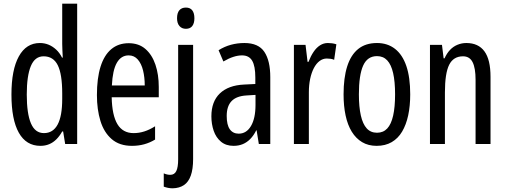

<svg xmlns="http://www.w3.org/2000/svg" viewBox="-20 -780 2740 1040"><path d="M199 10Q122 10 82 -61Q42 -132 42 -268Q42 -402 82 -474.5Q122 -547 196 -547Q221 -547 243 -538Q265 -529 284 -511.5Q303 -494 316 -468H320Q319 -491 318 -508.5Q317 -526 317 -542V-760H398V0H333L322 -68H317Q303 -43 285.5 -25.5Q268 -8 246.5 1Q225 10 199 10ZM218 -59Q267 -59 292 -105Q317 -151 317 -244V-274Q317 -378 293 -426.5Q269 -475 216 -475Q169 -475 147 -422Q125 -369 125 -268Q125 -165 147.5 -112Q170 -59 218 -59Z M677 -546Q732 -546 768 -514.5Q804 -483 822 -429.5Q840 -376 840 -309V-253H585Q587 -156 616 -107.5Q645 -59 704 -59Q733 -59 761.5 -68Q790 -77 820 -96V-24Q792 -7 761 1.5Q730 10 695 10Q627 10 585 -26.5Q543 -63 524 -125Q505 -187 505 -265Q505 -356 524.5 -418.5Q544 -481 582.5 -513.5Q621 -546 677 -546ZM677 -480Q636 -480 613 -440Q590 -400 586 -317H764Q764 -361 755 -398Q746 -435 726.5 -457.5Q707 -480 677 -480Z M916 240Q902 240 890 237.5Q878 235 867 231V159Q876 163 885 165Q894 167 902 167Q925 167 935 146.5Q945 126 945 83V-537H1026V82Q1026 136 1013.5 171Q1001 206 976.5 222.5Q952 239 916 240ZM939 -681Q939 -710 951.5 -724.5Q964 -739 987 -739Q1010 -739 1021.5 -724Q1033 -709 1033 -681Q1033 -654 1021.5 -639Q1010 -624 987 -624Q965 -624 952 -639Q939 -654 939 -681Z M1304 -547Q1380 -547 1412 -499Q1444 -451 1444 -362V0H1382L1370 -74H1368Q1354 -46 1336 -27.5Q1318 -9 1295.5 0.5Q1273 10 1245 10Q1204 10 1177 -12.5Q1150 -35 1137.5 -71.5Q1125 -108 1125 -150Q1125 -230 1171 -274Q1217 -318 1302 -322L1363 -325V-360Q1363 -422 1346 -451Q1329 -480 1291 -480Q1269 -480 1244 -472Q1219 -464 1190 -447L1164 -508Q1196 -528 1231 -537.5Q1266 -547 1304 -547ZM1316 -263Q1261 -260 1234.5 -232.5Q1208 -205 1208 -152Q1208 -103 1225 -79.5Q1242 -56 1273 -56Q1315 -56 1339.5 -97.5Q1364 -139 1364 -212V-266Z M1756 -547Q1767 -547 1778.5 -545.5Q1790 -544 1802 -540L1790 -456Q1781 -460 1771 -461.5Q1761 -463 1750 -463Q1729 -463 1711 -449.5Q1693 -436 1680 -411Q1667 -386 1660 -352.5Q1653 -319 1653 -280V0H1572V-537H1635L1646 -445H1651Q1663 -476 1678.5 -499Q1694 -522 1713.5 -534.5Q1733 -547 1756 -547Z M2202 -269Q2202 -206 2191 -155Q2180 -104 2158 -67Q2136 -30 2101.5 -10Q2067 10 2020 10Q1975 10 1941.5 -10Q1908 -30 1885.5 -66.5Q1863 -103 1852 -154.5Q1841 -206 1841 -269Q1841 -358 1860.5 -420Q1880 -482 1920 -514.5Q1960 -547 2022 -547Q2079 -547 2119.5 -515.5Q2160 -484 2181 -422.5Q2202 -361 2202 -269ZM1924 -269Q1924 -201 1934.5 -154.5Q1945 -108 1966.5 -84.5Q1988 -61 2022 -61Q2056 -61 2077.5 -84Q2099 -107 2109.5 -153.5Q2120 -200 2120 -269Q2120 -338 2109.5 -384Q2099 -430 2077.5 -453Q2056 -476 2022 -476Q1970 -476 1947 -424.5Q1924 -373 1924 -269Z M2506 -547Q2571 -547 2604 -502Q2637 -457 2637 -364V0H2556V-348Q2556 -411 2540 -443Q2524 -475 2488 -475Q2436 -475 2413 -429Q2390 -383 2390 -279V0H2309V-537H2374L2383 -464H2388Q2400 -491 2417.5 -509.5Q2435 -528 2458 -537.5Q2481 -547 2506 -547Z"/></svg>

Font: Noto Sans Thai ExtraCondensed
Style: Regular
Weight: 400
Width: 2
Designer: Monotype Design Team
Foundry: Monotype Imaging Inc.
Version: Version 2.002